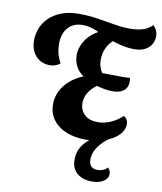

<svg xmlns="http://www.w3.org/2000/svg" viewBox="-102 -795 956 1134"><g transform="rotate(10 376.0 -228.0)"><path d="M447 21Q401 21 360 10Q319 -1 288 -23Q257 -45 239.5 -77.5Q222 -110 222 -153Q222 -192 239 -228.5Q256 -265 289.5 -295Q323 -325 371 -345Q341 -364 325 -395.5Q309 -427 309 -465Q310 -499 326.5 -532.5Q343 -566 374 -592.5Q405 -619 446 -632L522 -594Q485 -566 469.5 -531.5Q454 -497 454 -464Q453 -442 459 -421Q465 -400 476 -383Q489 -383 506 -383Q523 -383 540.5 -382.5Q558 -382 570 -382Q586 -382 606.5 -382Q627 -382 642 -384Q644 -379 644.5 -373.5Q645 -368 645 -362Q645 -325 621 -306.5Q597 -288 555 -288Q533 -288 510.5 -291.5Q488 -295 459 -303Q426 -280 409 -251Q392 -222 392 -189Q392 -146 421 -119.5Q450 -93 500 -93Q539 -93 577.5 -110Q616 -127 646 -156Q658 -150 665 -138Q672 -126 672 -111Q672 -82 653.5 -57.5Q635 -33 603 -15.5Q571 2 531 11.5Q491 21 447 21ZM164 -375Q126 -375 99.5 -392.5Q73 -410 59.5 -439Q46 -468 46 -504Q46 -540 59.5 -575.5Q73 -611 102 -640Q131 -669 175.5 -686.5Q220 -704 281 -704Q340 -704 393.5 -695.5Q447 -687 497 -678.5Q547 -670 592 -670Q630 -670 663 -678.5Q696 -687 725 -714Q738 -702 745.5 -685Q753 -668 752 -649Q752 -626 740 -604.5Q728 -583 702.5 -569Q677 -555 637 -555Q602 -555 564 -563.5Q526 -572 487 -586Q448 -600 410 -616L407 -621Q380 -632 358.5 -637.5Q337 -643 316 -643Q259 -643 227 -607Q195 -571 195 -508Q195 -480 201.5 -453.5Q208 -427 224 -397Q212 -386 195.5 -380.5Q179 -375 164 -375ZM527 258Q471 258 437.5 229.5Q404 201 404 148Q404 103 425.5 69Q447 35 481.5 12Q516 -11 552 -22L591 -17V-11Q551 14 523.5 52Q496 90 496 130Q496 185 547 185Q565 185 580.5 179Q596 173 606 160Q615 168 619 176.5Q623 185 623 198Q623 222 597.5 240Q572 258 527 258Z"/></g></svg>

Font: Sansita Swashed Light SemiBold
Style: Regular
Weight: 600
Version: Version 1.003